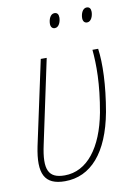

<svg xmlns="http://www.w3.org/2000/svg" viewBox="-83 -764 571 827"><g transform="rotate(-10 203.0 -350.5)"><path d="M346 -647C365 -647 373 -672 373 -689C373 -703 367 -711 355 -711C336 -711 328 -686 328 -669C328 -655 335 -647 346 -647ZM205 -647C224 -647 232 -672 232 -689C232 -703 226 -711 214 -711C195 -711 187 -686 187 -669C187 -655 194 -647 205 -647ZM134 10C247 10 327 -80 359 -253C379 -367 382 -463 373 -527H348C354 -462 355 -377 333 -255C305 -106 235 -15 137 -15C66 -15 47 -54 70 -160L148 -527H122L43 -159C19 -42 44 10 134 10Z"/></g></svg>

Font: Noto Sans Condensed Thin
Style: Italic
Weight: 100
Width: 3
Italic angle: -12°
Designer: Monotype Design Team
Foundry: Monotype Imaging Inc.
Version: Version 2.013